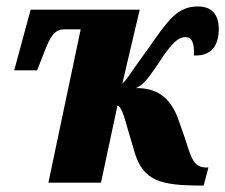

<svg xmlns="http://www.w3.org/2000/svg" viewBox="-20 -566 698 595"><path d="M605 9H611L626 -47H619C580 -47 573 -75 553 -138L534 -192C511 -260 470 -294 401 -293C423 -302 437 -320 468 -365C496 -408 524 -451 554 -451C574 -451 583 -434 581 -394C638 -392 658 -428 658 -477C658 -512 643 -546 594 -546C529 -546 502 -505 436 -411L398 -358C381 -334 372 -318 359 -307L413 -536H75L24 -348H95L115 -399C135 -452 148 -475 179 -475H230L130 0H293L344 -239C351 -239 361 -220 370 -186L396 -98C422 -5 477 9 605 9Z"/></svg>

Font: Noto Serif ExtraCondensed Black
Style: Italic
Weight: 900
Width: 2
Italic angle: -12°
Designer: Monotype Design Team
Foundry: Monotype Imaging Inc.
Version: Version 2.014